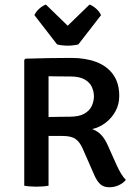

<svg xmlns="http://www.w3.org/2000/svg" viewBox="-20 -798 587 825"><path d="M492.4 -385.8Q492.4 -349.5 476.3 -320.1Q460.3 -290.8 433.8 -270.6Q407.4 -250.5 376.3 -243.4Q401.4 -233.8 416.5 -216.5Q431.7 -199.3 442.8 -174.2L480.4 -90.2Q489.4 -70.4 499.4 -53.3Q509.5 -36.2 520.9 -25.5Q510.6 -11.7 491.1 -2.5Q471.6 6.6 450.8 6.6Q424.7 6.6 410.5 -6.8Q396.4 -20.1 384.7 -46.8L335.9 -158.1Q323.5 -187.1 305.1 -200.4Q286.7 -213.8 249.9 -213.8H143.9V-294.5Q165.9 -294.8 191.4 -295.3Q216.9 -295.8 240.1 -296.1Q263.3 -296.5 278.6 -296.5Q320.2 -296.5 342.9 -309.8Q365.6 -323.2 374.6 -343.4Q383.6 -363.6 383.6 -384Q383.6 -404.9 374.5 -424.6Q365.5 -444.3 343.3 -456.8Q321.1 -469.4 281.6 -469.4Q261.1 -469.4 235.8 -469.7Q210.6 -470 188.6 -470.4V0Q176.3 2.2 162.3 3.1Q148.3 4.1 136.5 4.1Q125.4 4.1 110.6 3.1Q95.8 2.2 84.2 0V-540.5L89.4 -545.9Q142.2 -547.4 189.6 -548.3Q237.1 -549.2 285.6 -549.2Q347.2 -549.2 393.9 -531.6Q440.5 -513.9 466.4 -477.4Q492.4 -441 492.4 -385.8ZM225.2 -607.2 127.9 -732.9Q135.3 -749.5 150.2 -762Q165.1 -774.5 177.2 -778.4L270.9 -687.4L364.7 -778.4Q376.8 -774.5 391.7 -762Q406.6 -749.5 414.1 -732.9L316.7 -607.2Q307.4 -604.7 295.3 -603.3Q283.3 -601.8 270.9 -601.8Q258.5 -601.8 246.5 -603.3Q234.5 -604.7 225.2 -607.2Z"/></svg>

Font: Signika SC
Style: Regular
Weight: 300
Designer: Anna Giedryś
Foundry: Anna Giedryś
Version: Version 2.000